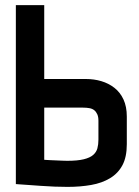

<svg xmlns="http://www.w3.org/2000/svg" viewBox="-20 -720 543 751"><path d="M316 -411H153V-700H42V0Q42 0 55.5 1Q69 2 91 3.5Q113 5 140 7Q167 9 194 10Q221 11 244 11Q294 11 336.5 3.5Q379 -4 410.5 -23Q442 -42 459 -74Q476 -106 476 -156V-264Q476 -303 463 -331Q450 -359 427.5 -376.5Q405 -394 376.5 -402.5Q348 -411 316 -411ZM365 -174Q365 -155 361 -140Q357 -125 344.5 -114Q332 -103 307.5 -97Q283 -91 243 -91Q236 -91 225 -91.5Q214 -92 201.5 -92.5Q189 -93 178 -93.5Q167 -94 160 -94.5Q153 -95 153 -95V-299H305Q318 -299 329.5 -297Q341 -295 348.5 -289Q356 -283 360.5 -273Q365 -263 365 -248Z"/></svg>

Font: Advent Pro Expanded
Style: Bold
Weight: 700
Width: 7
Designer: VivaRado, Andreas Kalpakidis
Foundry: VivaRado, Andreas Kalpakidis
Version: Version 3.000